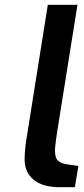

<svg xmlns="http://www.w3.org/2000/svg" viewBox="-20 -783 352 803"><path d="M231 0Q158 0 120.5 -31.5Q83 -63 83 -115Q83 -135 84.5 -152.5Q86 -170 88 -185L180 -763H304L218 -225Q217 -218 215 -204Q213 -190 211.5 -176Q210 -162 210 -151Q210 -121 224.5 -109.5Q239 -98 265 -95L308 -89L293 0Z"/></svg>

Font: Exo Thin SemiBold
Style: Italic
Weight: 600
Italic angle: -9°
Version: Version 2.000